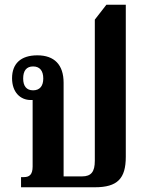

<svg xmlns="http://www.w3.org/2000/svg" viewBox="-20 -792 616 812"><path d="M69 0H381C477 0 512 -37 512 -129V-772H430L381 -709V-112C381 -66 366 -46 327 -46H249V-442C249 -518 210 -558 138 -558C67 -558 31 -522 31 -461C31 -402 66 -369 110 -369C113 -369 115 -369 118 -369V-88C118 -53 104 -43 81 -43H69ZM120 -410C92 -410 78 -428 78 -460C78 -493 92 -511 120 -511C148 -511 163 -493 163 -460C163 -428 148 -410 120 -410Z"/></svg>

Font: Noto Serif Thai Condensed
Style: Bold
Weight: 700
Width: 3
Designer: Monotype Design Team
Foundry: Monotype Imaging Inc.
Version: Version 2.002